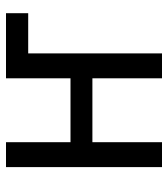

<svg xmlns="http://www.w3.org/2000/svg" viewBox="20 -580 560 640"><g transform="rotate(-90 300.0 -260.0)"><path d="M63 0V-520H146V-305H359V-520H576V-446H442V0H359V-232H146V0Z"/></g></svg>

Font: Iosevka Custom Extended
Style: Regular
Weight: 400
Width: 7
Monospace: yes
Designer: Belleve Invis
Foundry: Belleve Invis
Version: Version 11.2.4; ttfautohint (v1.8.4)